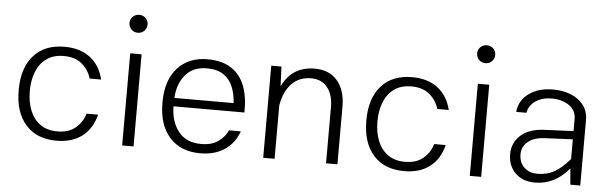

<svg xmlns="http://www.w3.org/2000/svg" viewBox="-47 -868 3297 1033"><g transform="rotate(5 1602.0 -351.5)"><path d="M282.7 -502Q366.7 -502 420.9 -460.7Q475.1 -419.4 493.7 -343.3H431.6Q418 -389.6 381.1 -420.9Q344.2 -452.1 282.7 -452.1Q227.5 -452.1 190.4 -425.8Q153.3 -399.4 135 -353.5Q116.7 -307.6 116.7 -248.5Q116.7 -189.9 135 -144Q153.3 -98.1 190.2 -71.5Q227.1 -44.9 282.7 -44.9Q344.2 -44.9 381.1 -76.2Q418 -107.4 431.6 -153.8H493.7Q475.1 -77.6 420.9 -36.1Q366.7 5.4 282.7 5.4Q175.3 5.4 116 -61.8Q56.6 -128.9 56.6 -248.5Q56.6 -368.2 116 -435.1Q175.3 -502 282.7 -502Z M619.1 -660.2Q619.1 -680.2 633.1 -694.1Q647 -708 668 -708Q689 -708 702.9 -694.1Q716.8 -680.2 716.8 -660.2Q716.8 -640.1 702.9 -625.7Q689 -611.3 668 -611.3Q647 -611.3 633.1 -625.7Q619.1 -640.1 619.1 -660.2ZM637.2 -497.6H698.7V0H637.2Z M894 -233.9Q895 -150.4 937 -97.7Q979 -44.9 1060.1 -44.9Q1116.7 -44.9 1152.3 -70.6Q1188 -96.2 1202.6 -131.3H1266.6Q1244.6 -67.9 1191.2 -31.2Q1137.7 5.4 1058.6 5.4Q952.6 5.4 892.8 -61.8Q833 -128.9 833 -248.5Q833 -369.6 893.1 -435.8Q953.1 -502 1054.2 -502Q1135.3 -502 1185.3 -468Q1235.4 -434.1 1257.3 -373.8Q1279.3 -313.5 1276.9 -233.9ZM895 -279.3H1214.8Q1211.9 -328.1 1195.8 -367.4Q1179.7 -406.7 1145.8 -429.9Q1111.8 -453.1 1054.7 -453.1Q981.4 -453.1 940.2 -404.5Q898.9 -356 895 -279.3Z M1460.4 0H1398.9V-497.6H1454.1L1458.5 -391.1Q1511.2 -502 1634.3 -502Q1712.9 -502 1756.3 -450.9Q1799.8 -399.9 1799.8 -312V0H1738.3V-303.7Q1738.3 -370.6 1706.8 -409.7Q1675.3 -448.7 1619.1 -448.7Q1555.7 -448.7 1514.6 -407Q1473.6 -365.2 1460.4 -288.1Z M2160.2 -502Q2244.1 -502 2298.3 -460.7Q2352.5 -419.4 2371.1 -343.3H2309.1Q2295.4 -389.6 2258.5 -420.9Q2221.7 -452.1 2160.2 -452.1Q2105 -452.1 2067.9 -425.8Q2030.8 -399.4 2012.5 -353.5Q1994.1 -307.6 1994.1 -248.5Q1994.1 -189.9 2012.5 -144Q2030.8 -98.1 2067.6 -71.5Q2104.5 -44.9 2160.2 -44.9Q2221.7 -44.9 2258.5 -76.2Q2295.4 -107.4 2309.1 -153.8H2371.1Q2352.5 -77.6 2298.3 -36.1Q2244.1 5.4 2160.2 5.4Q2052.7 5.4 1993.4 -61.8Q1934.1 -128.9 1934.1 -248.5Q1934.1 -368.2 1993.4 -435.1Q2052.7 -502 2160.2 -502Z M2496.6 -660.2Q2496.6 -680.2 2510.5 -694.1Q2524.4 -708 2545.4 -708Q2566.4 -708 2580.3 -694.1Q2594.2 -680.2 2594.2 -660.2Q2594.2 -640.1 2580.3 -625.7Q2566.4 -611.3 2545.4 -611.3Q2524.4 -611.3 2510.5 -625.7Q2496.6 -640.1 2496.6 -660.2ZM2514.6 -497.6H2576.2V0H2514.6Z M3111.3 -353V0H3057.6L3050.3 -86.9Q3009.8 -39.1 2964.4 -16.8Q2918.9 5.4 2866.7 5.4Q2799.8 5.4 2760.3 -33.7Q2720.7 -72.8 2720.7 -135.7Q2720.7 -197.8 2765.9 -238Q2811 -278.3 2893.6 -281.7L3049.8 -288.6V-353Q3049.8 -401.9 3011 -427.5Q2972.2 -453.1 2919.4 -453.1Q2866.7 -453.1 2831.1 -429Q2795.4 -404.8 2788.6 -364.7H2733.4Q2739.3 -427.2 2790.8 -464.6Q2842.3 -502 2921.9 -502Q2974.6 -502 3017.6 -484.6Q3060.5 -467.3 3085.9 -434.1Q3111.3 -400.9 3111.3 -353ZM2776.4 -139.6Q2776.4 -96.7 2803.2 -69.8Q2830.1 -43 2877 -43Q2927.2 -43 2966.3 -64.7Q3005.4 -86.4 3049.8 -137.7V-244.1L2898.9 -237.3Q2839.8 -234.4 2808.1 -207.5Q2776.4 -180.7 2776.4 -139.6Z"/></g></svg>

Font: Estedad-FD Light
Style: Regular
Weight: 300
Designer: Amin Abedi
Version: Version 7.3